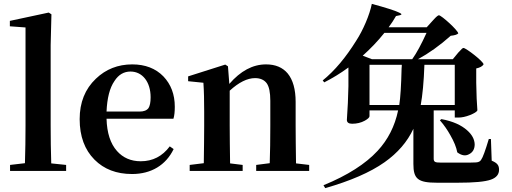

<svg xmlns="http://www.w3.org/2000/svg" viewBox="-20 -884 2646 993"><path d="M322 0V-31L245 -39C243 -103 242 -168 242 -235V-651L246 -810L232 -819L31 -776V-748L112 -742V-235C112 -168 111 -103 109 -40L32 -31V0Z M663 16C762 16 838 -30 878 -113L858 -127C820 -76 770 -50 708 -50C657 -50 616 -68 585 -103C551 -141 533 -197 531 -270H877C882 -286 884 -307 884 -332C884 -396 864 -448 825 -489C785 -530 731 -551 664 -551C590 -551 527 -526 476 -477C420 -424 392 -354 392 -268C392 -179 418 -109 469 -58C518 -9 582 16 663 16ZM531 -307C534 -376 547 -429 572 -465C593 -498 621 -514 655 -514C716 -514 759 -461 759 -381C759 -354 755 -336 748 -325C739 -313 724 -307 702 -307Z M1235 0V-31L1170 -39C1169 -115 1168 -180 1168 -235V-415C1215 -458 1259 -480 1299 -480C1326 -480 1346 -471 1359 -454C1372 -436 1378 -406 1378 -363V-235C1378 -161 1377 -96 1375 -40L1305 -31V0H1579V-31L1511 -39C1510 -115 1509 -180 1509 -235V-357C1509 -422 1495 -471 1468 -504C1442 -535 1405 -551 1356 -551C1287 -551 1224 -517 1166 -450L1159 -541L1145 -550L953 -489V-464L1032 -456C1035 -413 1036 -364 1036 -307V-235C1036 -181 1035 -116 1034 -40L961 -31V0Z M1662 89C1791 52 1894 8 1969 -45C2037 -93 2087 -151 2118 -218V-36C2118 41 2141 61 2240 61H2348C2431 61 2488 56 2519 45C2547 35 2561 18 2561 -6C2561 -29 2552 -41 2523 -53L2519 -165H2508C2490 -105 2477 -69 2468 -57C2463 -49 2455 -45 2442 -44C2432 -43 2404 -43 2358 -43H2261C2245 -43 2235 -44 2230 -47C2225 -50 2223 -55 2223 -63V-302V-313H2332V-276H2351C2368 -276 2388 -280 2411 -289C2433 -298 2446 -306 2449 -313C2446 -348 2444 -395 2443 -456V-530C2462 -534 2475 -541 2481 -551C2481 -566 2390 -636 2377 -636C2373 -636 2366 -630 2356 -618C2351 -613 2348 -610 2346 -607L2322 -578H2142C2197 -608 2254 -648 2311 -699C2331 -701 2344 -705 2350 -711C2350 -726 2263 -805 2250 -805C2246 -805 2238 -799 2226 -786C2221 -781 2218 -777 2215 -774L2187 -743H1990C2004 -762 2017 -781 2028 -801L2047 -805C2060 -808 2059 -812 2044 -819C2024 -829 1977 -844 1903 -864C1892 -808 1858 -728 1822 -673C1769 -588 1712 -519 1649 -468L1657 -458C1698 -479 1740 -504 1782 -535V-438C1781 -380 1778 -322 1774 -264C1774 -251 1783 -244 1801 -244C1825 -244 1847 -249 1867 -260C1883 -269 1891 -277 1891 -283V-313H2039C2022 -231 1986 -161 1933 -104C1871 -37 1778 23 1653 74ZM2407 -87C2426 -97 2435 -114 2435 -138C2434 -164 2421 -188 2396 -210C2366 -237 2322 -257 2263 -268L2255 -262C2276 -238 2294 -212 2309 -185C2328 -152 2340 -123 2345 -96C2368 -79 2388 -76 2407 -87ZM1891 -549H2058C2058 -545 2058 -539 2057 -530C2055 -443 2051 -380 2045 -341H1891ZM2156 -341C2165 -390 2172 -460 2175 -549H2332V-341ZM1856 -596C1895 -631 1933 -670 1968 -714H2186C2159 -655 2135 -610 2112 -578H1903Z"/></svg>

Font: AllPunType Bold
Style: Regular
Weight: 700
Version: 1.0